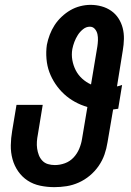

<svg xmlns="http://www.w3.org/2000/svg" viewBox="-20 -763 540 791"><path d="M204 8Q174 8 145.5 2Q117 -4 94 -19Q71 -34 55 -57Q39 -80 31.5 -107.5Q24 -135 24.5 -164.5Q25 -194 30 -223L48 -331H156L136 -209Q133 -194 132 -179.5Q131 -165 133 -151Q135 -137 140 -124Q145 -111 154.5 -101Q164 -91 177.5 -87Q191 -83 206 -83Q227 -83 247.5 -90.5Q268 -98 283 -114Q298 -130 306.5 -150.5Q315 -171 318 -191L340 -322Q313 -330 288.5 -343.5Q264 -357 244 -375.5Q224 -394 208.5 -417Q193 -440 183.5 -465.5Q174 -491 171.5 -520.5Q169 -550 173 -578Q177 -599 185 -620Q193 -641 205 -659.5Q217 -678 234 -694Q251 -710 270 -721Q289 -732 310.5 -737.5Q332 -743 353 -743Q376 -743 398 -737Q420 -731 438 -718.5Q456 -706 468 -687.5Q480 -669 485.5 -647.5Q491 -626 490.5 -602.5Q490 -579 486 -556L462 -407Q467 -408 472.5 -409.5Q478 -411 483 -413L467 -315Q462 -314 456.5 -313.5Q451 -313 446 -312L423 -177Q419 -151 410.5 -126.5Q402 -102 386.5 -79.5Q371 -57 350 -39.5Q329 -22 304.5 -11Q280 0 254.5 4Q229 8 204 8ZM355 -415 381 -571Q383 -584 383.5 -597Q384 -610 381.5 -622Q379 -634 371 -643.5Q363 -653 350 -653Q335 -653 322 -642.5Q309 -632 300.5 -618.5Q292 -605 286.5 -590.5Q281 -576 278 -561Q274 -538 278 -515.5Q282 -493 292 -473.5Q302 -454 318.5 -439Q335 -424 355 -415Z"/></svg>

Font: Iosevka Curly XBdObl
Style: Regular
Weight: 800
Italic angle: -9°
Monospace: yes
Designer: Belleve Invis
Foundry: Belleve Invis
Version: Version 11.1.0; ttfautohint (v1.8.3)